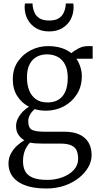

<svg xmlns="http://www.w3.org/2000/svg" viewBox="-20 -836 572 1118"><path d="M251 261.5Q192.5 261.5 150.5 250.5Q108.5 239.5 81.5 219.5Q54.5 199.5 42 173.2Q29.5 147 29.5 116.5Q29.5 84 43.8 57.8Q58 31.5 79.5 12Q101 -7.5 121.5 -19.5Q101 -31 87.2 -51.5Q73.5 -72 73.5 -102Q73.5 -124.5 84.2 -146Q95 -167.5 112.2 -185.5Q129.5 -203.5 148.5 -214.5Q106 -236.5 80.2 -277Q54.5 -317.5 54.5 -374.5Q54.5 -435 84.5 -478.2Q114.5 -521.5 161.2 -544.5Q208 -567.5 258.5 -567.5Q301.5 -567.5 335.8 -557.2Q370 -547 395.5 -526.5Q405.5 -536.5 433.2 -552Q461 -567.5 492 -567.5H519.5V-494H425Q433.5 -481.5 440.5 -465.8Q447.5 -450 452 -431.8Q456.5 -413.5 456.5 -393.5Q456.5 -332 427.5 -286.8Q398.5 -241.5 351 -216.5Q303.5 -191.5 248 -191.5Q229.5 -191.5 213.8 -193.8Q198 -196 182 -200.5Q165.5 -187 155 -168.5Q144.5 -150 144.5 -130.5Q144.5 -92 165.5 -80.5Q186.5 -69 241.5 -69H354.5Q408.5 -69 443.5 -52.2Q478.5 -35.5 496 -5Q513.5 25.5 513.5 66Q513.5 104.5 493 139.5Q472.5 174.5 436.5 202.2Q400.5 230 353 245.8Q305.5 261.5 251 261.5ZM256.5 211.5Q302 211.5 343 196.5Q384 181.5 409.5 153.8Q435 126 435 89Q435 61.5 426.8 41.5Q418.5 21.5 395.5 10.8Q372.5 0 329 0H223.5Q205 0 187.2 -1.2Q169.5 -2.5 154.5 -5.5Q136 13.5 125 40.5Q114 67.5 114 103.5Q114 136 126.2 160.2Q138.5 184.5 169.8 198Q201 211.5 256.5 211.5ZM256.5 -239.5Q313.5 -239.5 344 -276Q374.5 -312.5 374.5 -383Q374.5 -429.5 359 -459.8Q343.5 -490 316.2 -504.8Q289 -519.5 253 -519.5Q221.5 -519.5 195.2 -506Q169 -492.5 153 -462.8Q137 -433 137 -385Q137 -343.5 149.5 -310.8Q162 -278 188.5 -258.8Q215 -239.5 256.5 -239.5ZM266 -653Q221.5 -653 189.8 -672Q158 -691 140.8 -723.2Q123.5 -755.5 123.5 -794.5Q123.5 -800 124 -805.5Q124.5 -811 125.5 -816H169.5Q169.5 -813.5 169.8 -809.2Q170 -805 170.5 -800Q172.5 -781.5 181.2 -762Q190 -742.5 210.2 -729.5Q230.5 -716.5 266 -716.5Q302 -716.5 322 -729.5Q342 -742.5 351 -762Q360 -781.5 362 -800Q362.5 -805 362.8 -809.2Q363 -813.5 363 -816H406.5Q407.5 -811 408 -805.5Q408.5 -800 408.5 -794.5Q408.5 -755.5 391.5 -723.2Q374.5 -691 342.5 -672Q310.5 -653 266 -653Z"/></svg>

Font: Merriweather 24pt SemiCondensed Light
Style: Regular
Weight: 300
Width: 4
Designer: Eben Sorkin
Foundry: Eben Sorkin
Version: Version 2.100